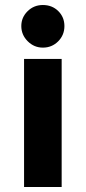

<svg xmlns="http://www.w3.org/2000/svg" viewBox="-20 -746 342 766"><path d="M151 -556Q116 -556 90.5 -581.5Q65 -607 65 -642Q65 -676.5 90 -701.2Q115 -726 151 -726Q188 -726 212.5 -701.8Q237 -677.5 237 -642Q237 -606 212 -581Q187 -556 151 -556ZM76 0V-511H226V0Z"/></svg>

Font: Overpass Black
Style: Regular
Weight: 900
Designer: Delve Withrington, Dave Bailey, Thomas Jockin
Foundry: Delve Fonts LLC
Version: Version 4.000; ttfautohint (v1.8.3)